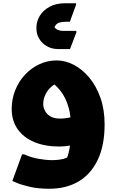

<svg xmlns="http://www.w3.org/2000/svg" viewBox="-20 -901 716 1182"><path d="M284 261Q214 261 163 249Q112 237 84 225Q56 213 56 213L116 49H128Q172 69 219.5 77Q267 85 296 85Q325 85 349 81.5Q373 78 393 69Q398 57 402.5 39Q407 21 411 -5Q379 1 344 1Q257 1 191 -26.5Q125 -54 88.5 -106Q52 -158 52 -231Q52 -291 73.5 -345Q95 -399 133 -440Q171 -481 221 -505Q271 -529 329 -529Q382 -529 434 -502Q486 -475 529 -424Q572 -373 598 -300Q624 -227 624 -135Q624 -5 581.5 83.5Q539 172 463 216.5Q387 261 284 261ZM246 -259Q246 -242 256 -221Q266 -200 288.5 -185.5Q311 -171 350 -171Q383 -171 414 -179Q407 -241 382.5 -292.5Q358 -344 315 -381Q282 -360 264 -327.5Q246 -295 246 -259ZM204 -728Q204 -770 225.5 -804.5Q247 -839 286.5 -860Q326 -881 380 -881H448V-871L410 -767H386Q363 -767 345 -762Q327 -757 315 -734Q331 -711 369 -711H450V-701L411 -599H337Q300 -599 269.5 -616Q239 -633 221.5 -662Q204 -691 204 -728Z"/></svg>

Font: Kufam Black
Style: Italic
Weight: 900
Italic angle: -11°
Designer: Artur Schmal
Foundry: Original Type
Version: Version 1.301; ttfautohint (v1.8.3)